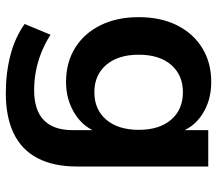

<svg xmlns="http://www.w3.org/2000/svg" viewBox="-62 -476 729 644"><g transform="rotate(90 302.0 -154.5)"><path d="M293 190Q225 190 165.5 174.5Q106 159 61 127L97 40Q125 58 156 70.5Q187 83 219 89Q251 95 283 95Q350 95 383.5 62.5Q417 30 417 -34V-124H426Q411 -73 363.5 -42.5Q316 -12 256 -12Q190 -12 141 -42.5Q92 -73 65 -128Q38 -183 38 -256Q38 -329 65 -383.5Q92 -438 141 -468.5Q190 -499 256 -499Q318 -499 364.5 -468.5Q411 -438 425 -388H417V-489H539V-49Q539 30 511 83.5Q483 137 428 163.5Q373 190 293 190ZM290 -107Q348 -107 382 -147Q416 -187 416 -256Q416 -325 382 -364.5Q348 -404 290 -404Q232 -404 198 -364.5Q164 -325 164 -256Q164 -187 198 -147Q232 -107 290 -107Z"/></g></svg>

Font: Nunito Sans 12pt ExtraLight 12pt
Style: Bold
Weight: 700
Version: Version 3.101;gftools[0.9.27]